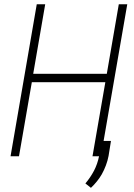

<svg xmlns="http://www.w3.org/2000/svg" viewBox="-20 -731 627 898"><path d="M452.1 0 575.2 -710.9H535.6L479.5 -385.7H135.3L191.4 -710.9H151.9L29.3 0H68.8L128.9 -346.7H472.7L412.6 0ZM487.8 -2 499 -71.8H455.6L443.4 -1Q436 36.1 419.7 67.4Q403.3 98.6 379.4 127L405.3 147.5Q420.4 133.3 433.3 117.2Q446.3 101.1 456.1 84Q467.3 64 475.3 42.5Q483.4 21 487.8 -2Z"/></svg>

Font: Roboto Mono ExtraLight
Style: Italic
Weight: 250
Italic angle: -10°
Monospace: yes
Designer: Google
Version: Version 3.000